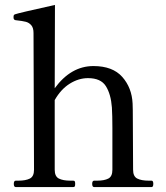

<svg xmlns="http://www.w3.org/2000/svg" viewBox="-20 -759 675 779"><path d="M595 -26Q602 -26 602 -13Q602 0 595 0H362Q354 0 354 -13Q354 -26 362 -26H374Q403 -26 419.5 -34.5Q436 -43 436 -70V-240Q436 -289 434 -323Q430 -377 409.5 -409.5Q389 -442 337 -442Q299 -442 263 -419.5Q227 -397 202 -353V-70Q202 -43 219 -34.5Q236 -26 265 -26H277Q282 -26 283.5 -23Q285 -20 285 -13Q285 -6 283.5 -3Q282 0 277 0H44Q36 0 36 -13Q36 -26 44 -26H55Q84 -26 101 -34.5Q118 -43 118 -70L116 -625Q116 -646 107 -656.5Q98 -667 85 -670.5Q72 -674 44 -677Q40 -677 37.5 -680Q35 -683 35 -686V-692Q35 -699 41 -701Q54 -706 203 -739L202 -401Q268 -491 359 -491Q437 -491 476 -447Q515 -403 518 -339Q519 -321 519 -268L520 -70Q520 -43 537 -34.5Q554 -26 583 -26Z"/></svg>

Font: Shippori Mincho Medium
Style: Regular
Weight: 500
Designer: FONTDASU
Foundry: FONTDASU / Google Inc. / but / Adobe
Version: Version 3.110; ttfautohint (v1.8.3)